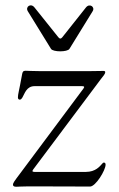

<svg xmlns="http://www.w3.org/2000/svg" viewBox="-20 -696 443 717"><path d="M291.5 -365.1 54.7 -47.6C32.7 -18.5 28.4 -12.1 28.4 -6.4C28.4 -2.1 31.2 1.4 40.5 1.4C49 1.4 61.8 0 85.9 0C209.5 0 277.7 0.7 316.1 0.7C337.4 0.7 374.3 -60.4 374.3 -81C374.3 -85.9 372.2 -88.8 368.6 -88.8C364.3 -88.8 364.3 -87.4 361.5 -84.5C353 -75.3 337.4 -54 300.4 -54H108.7C100.5 -54.3 99.4 -56.5 104 -63.2L357.2 -401.3C366.5 -413.4 372.9 -419.7 372.9 -426.8C372.9 -430.4 370 -431.1 365.8 -431.1C348.7 -431.1 339.5 -430.4 316.1 -430.4H127.8C97.3 -430.4 83.8 -431.8 75.3 -431.8C66.8 -431.8 63.9 -427.6 62.5 -418.3C51.1 -355.1 46.9 -344.5 46.9 -332.4C46.9 -326.7 49.7 -323.9 54 -323.9C57.5 -323.9 60.4 -326.7 63.9 -332.4C72.4 -346.6 78.8 -374.3 109.4 -374.3H286.9C295.1 -373.9 296.2 -371.8 291.5 -365.1ZM83.8 -654.1 170.5 -513.5C177.9 -501.4 231.5 -501.1 239.3 -513.5L326 -654.1C335.9 -670.1 314.6 -685 301.1 -668.3L212.4 -556.5C207 -550.4 203.5 -550.4 198.2 -556.5L108.7 -668.3C94.8 -685.7 73.9 -670.5 83.8 -654.1Z"/></svg>

Font: Margiela Serif Light
Style: Regular
Weight: 300
Designer: Andreas Faust, Stefan Endress
Version: Version 1.002;FEAKit 1.0